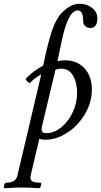

<svg xmlns="http://www.w3.org/2000/svg" viewBox="-93 -735 541 1028"><path d="M-68.8 272.9Q-72.3 272 -72.5 265.4Q-72.8 258.8 -69.1 251Q-65.4 243.2 -60.1 243.2Q-8.8 243.2 0 206.1L127.9 -336.9Q92.3 -317.9 68.8 -292Q65.9 -289.1 59.1 -293.5Q52.2 -297.9 47.9 -305.2Q43.5 -312.5 46.9 -315.9Q88.4 -357.4 138.2 -383.8L142.1 -401.9Q163.1 -502.9 183.8 -566.2Q204.6 -629.4 234.9 -663.1Q283.7 -714.8 333 -714.8Q371.6 -714.8 399.9 -692.9Q428.2 -670.9 428.2 -637.2Q428.2 -611.8 418.5 -598.4Q408.7 -585 391.1 -585Q374.5 -585 363.3 -595.5Q352.1 -606 352.1 -623Q352.1 -653.3 344.7 -666.3Q337.4 -679.2 321.8 -679.2Q272 -679.2 236.8 -513.2L214.8 -407.2Q231.4 -412.1 255.9 -412.1Q319.8 -412.1 359.4 -369.1Q398.9 -326.2 398.9 -254.9Q398.9 -187 361.8 -124.3Q324.7 -61.5 266.6 -24.2Q208.5 13.2 148.9 13.2Q136.7 13.2 117.2 8.8L71.8 202.1Q66.4 222.2 76.2 232.7Q85.9 243.2 124 243.2Q130.4 243.2 126.5 257.8Q122.6 272.9 115.2 272.9Q63.5 269 22.9 269Q-17.1 269 -68.8 272.9ZM153.8 -22Q197.3 -22 236.1 -54.2Q274.9 -86.4 297.4 -136.2Q319.8 -186 319.8 -237.8Q319.8 -292.5 298.1 -329.8Q276.4 -367.2 235.8 -367.2Q219.7 -367.2 204.1 -361.8L130.9 -55.2Q130.9 -54.2 130.4 -50.3Q129.9 -46.4 129.9 -42Q129.9 -22 153.8 -22Z"/></svg>

Font: Junicode SmCond Medium
Style: Italic
Weight: 500
Width: 4
Italic angle: -11°
Designer: Peter S. Baker
Version: Version 2.206